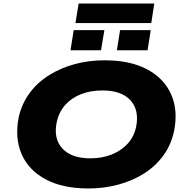

<svg xmlns="http://www.w3.org/2000/svg" viewBox="-20 -1058 1061 1089"><path d="M482 11Q336 11 239.5 -40.5Q143 -92 103 -183Q63 -274 86 -393Q104 -471 148.5 -531Q193 -591 259 -632Q325 -673 404.5 -694.5Q484 -716 573 -716Q719 -716 815 -664.5Q911 -613 951 -522Q991 -431 967 -313Q950 -235 905.5 -174.5Q861 -114 795.5 -73Q730 -32 649.5 -10.5Q569 11 482 11ZM493 -160Q559 -160 613 -181.5Q667 -203 703.5 -242.5Q740 -282 752 -338Q771 -433 720 -489Q669 -545 561 -545Q494 -545 440 -524Q386 -503 350.5 -463.5Q315 -424 302 -367Q282 -272 333.5 -216Q385 -160 493 -160ZM408 -927 426 -1038H855L838 -927ZM380 -773 398 -887H572L553 -773ZM643 -773 661 -887H835L817 -773Z"/></svg>

Font: Nunito Sans 10pt Expanded Black
Style: Italic
Weight: 900
Width: 7
Italic angle: -9°
Designer: Vernon Adams
Foundry: Vernon Adams
Version: Version 3.101;gftools[0.9.27]